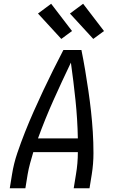

<svg xmlns="http://www.w3.org/2000/svg" viewBox="-20 -1001 640 1021"><path d="M32 0 44 -74Q53 -131 72 -187Q91 -243 113 -298.5Q135 -354 159.5 -409Q184 -464 209.5 -518.5Q235 -573 262 -627Q289 -681 317 -735H413Q424 -681 433 -627Q442 -573 450 -518.5Q458 -464 464 -409.5Q470 -355 473.5 -299Q477 -243 477 -186.5Q477 -130 468 -74L456 0H372L384 -74Q389 -103 391.5 -132.5Q394 -162 394 -192H157Q148 -162 140 -132.5Q132 -103 127 -74L115 0ZM394 -265Q392 -367 381.5 -467.5Q371 -568 357 -668Q309 -568 264 -467.5Q219 -367 182 -265ZM476 -794 352 -929 422 -981 533 -836ZM306 -794 182 -929 252 -981 363 -836Z"/></svg>

Font: Iosevka Curly Extended Oblique
Style: Regular
Weight: 400
Width: 7
Italic angle: -9°
Monospace: yes
Designer: Belleve Invis
Foundry: Belleve Invis
Version: Version 11.1.0; ttfautohint (v1.8.3)